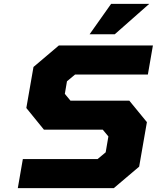

<svg xmlns="http://www.w3.org/2000/svg" viewBox="-20 -972 810 992"><path d="M443 -795 554 -952H751L573 -795ZM72 0 98 -150H484L526 -185L540 -267L511 -302H207L116 -414L153 -626L284 -737H770L744 -587H368L326 -552L315 -487L344 -452H648L739 -341L699 -111L568 0Z"/></svg>

Font: Tomorrow
Style: Bold Italic
Weight: 700
Italic angle: -10°
Designer: Tony de Marco, Monica Rizzolli
Foundry: Just in Type
Version: Version 2.002